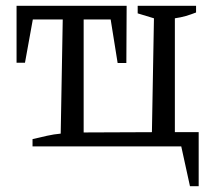

<svg xmlns="http://www.w3.org/2000/svg" viewBox="-20 -504 737 661"><path d="M582 -49H664V137H634L604 0H92V-25Q117 -31 141.5 -36.5Q166 -42 189 -44L196 -437H93L66 -288H37V-484H416L415 -287H385L361 -437H268V-48L503 -49L510 -441L454 -458V-484H655V-461Q637 -454 620 -449Q603 -444 582 -441Z"/></svg>

Font: Piazzolla 24pt
Style: Regular
Weight: 400
Designer: Juan Pablo del Peral
Foundry: Huerta Tipografica
Version: Version 2.005